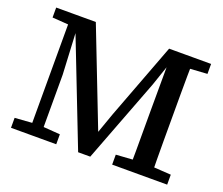

<svg xmlns="http://www.w3.org/2000/svg" viewBox="-112 -832 1156 997"><g transform="rotate(20 466.5 -333.5)"><path d="M33 0V-55L144 -63H175L283 -55V0ZM40 -612V-667H168V-604H154ZM128 0V-667H175L191 -351V0ZM404 0 172 -596H147V-667H259L472 -119H460L505 -246L664 -667H722V-596H693L648 -464L471 0ZM592 0V-55L711 -63H770L896 -55V0ZM683 0Q684 -55 684 -109Q684 -163 684 -217.5Q684 -272 684 -326L685 -667H803Q802 -616 801.5 -565Q801 -514 801 -462.5Q801 -411 801 -359V-309Q801 -258 801 -206Q801 -154 801.5 -103Q802 -52 803 0ZM756 -604V-667H896V-612L770 -604Z"/></g></svg>

Font: Source Serif 4 Medium
Style: Regular
Weight: 500
Designer: Frank Grießhammer
Foundry: Adobe Systems Incorporated
Version: Version 4.004;hotconv 1.0.116;makeotfexe 2.5.65601